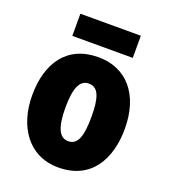

<svg xmlns="http://www.w3.org/2000/svg" viewBox="-136 -830 824 937"><g transform="rotate(20 276.0 -361.0)"><path d="M434 -732H120V-617H434ZM516 -278C516 -460 419 -563 277 -563C112 -563 35 -444 35 -278C35 -120 117 10 275 10C446 10 516 -123 516 -278ZM208 -277C208 -378 229 -426 276 -426C326 -426 343 -377 343 -278C343 -178 326 -127 276 -127C228 -127 208 -179 208 -277Z"/></g></svg>

Font: Noto Sans Armenian Condensed Black
Style: Regular
Weight: 900
Width: 3
Designer: Monotype Design Team
Foundry: Monotype Imaging Inc.
Version: Version 2.008